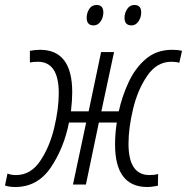

<svg xmlns="http://www.w3.org/2000/svg" viewBox="-54 -741 751 771"><path d="M7 10Q97 10 150 -68.5Q203 -147 223 -249H292L239 0H291L343 -249H415Q408 -204 408 -161Q408 10 538 10Q549 10 560.5 8Q572 6 580 5L581 -42Q573 -40 564.5 -39Q556 -38 546 -38Q462 -38 462 -164Q462 -227 480.5 -304Q499 -381 537.5 -437Q576 -493 634 -493Q653 -493 666 -489L677 -537Q660 -541 637 -541Q575 -541 532 -504.5Q489 -468 462.5 -411Q436 -354 423 -294H353L404 -532H352L302 -294H231Q236 -339 236 -371Q236 -541 107 -541Q88 -541 66 -537V-490Q81 -493 98 -493Q182 -493 182 -367Q182 -304 163.5 -227Q145 -150 107 -94Q69 -38 10 -38Q-9 -38 -24 -44L-34 4Q-16 10 7 10ZM322 -639Q339 -639 350 -655Q361 -671 361 -691Q361 -721 334 -721Q314 -721 304 -704.5Q294 -688 294 -670Q294 -639 322 -639ZM474 -639Q491 -639 502 -655Q513 -671 513 -691Q513 -721 486 -721Q467 -721 456.5 -704.5Q446 -688 446 -670Q446 -639 474 -639Z"/></svg>

Font: Noto Sans Display SemiCondensed Light
Style: Italic
Weight: 300
Width: 4
Italic angle: -12°
Designer: Monotype Design Team
Foundry: Monotype Imaging Inc.
Version: Version 1.900